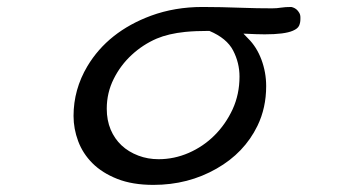

<svg xmlns="http://www.w3.org/2000/svg" viewBox="-20 -493 1040 548"><path d="M674.8 -397Q715.3 -395 735.4 -395Q792.5 -395 815.9 -405.3Q829.6 -411.1 833.5 -419.4Q837.4 -427.7 837.4 -438.5Q837.4 -440.9 837.4 -443.4Q837.4 -451.2 834 -456.5Q827.6 -467.8 816.4 -471.7Q813 -473.1 811.5 -473.1Q794.4 -473.1 782.2 -471.2Q770 -469.2 756.8 -469.2Q712.4 -469.2 673.3 -470.7Q608.9 -473.1 557.6 -473.1Q479 -473.1 411.1 -448.2Q288.6 -402.8 229.5 -304.2Q189.9 -237.8 189.9 -162.1Q189.9 -125.5 203.1 -90.1Q216.3 -54.7 243.9 -27.1Q271.5 0.5 314.7 17.6Q357.9 34.7 418 34.7Q517.1 34.7 598.1 -11.7Q677.2 -56.6 714.8 -133.8Q739.7 -185.1 739.7 -247.1Q739.7 -286.6 726.1 -323Q712.4 -359.4 688 -383.3ZM663.6 -274.4Q663.6 -224.1 644 -181.2Q624 -138.2 592 -106.4Q560.1 -74.7 518.6 -56.6Q477.1 -38.6 432.6 -38.6Q401.9 -38.6 375 -48.8Q318.4 -70.3 295.9 -123Q284.7 -149.9 284.7 -182.6Q284.7 -228.5 304.7 -268.1Q324.2 -307.1 356 -336.4Q387.7 -365.7 427.2 -382.8Q460.9 -397 508.3 -401.9Q537.6 -404.8 576.2 -404.8H577.6Q627.4 -383.8 645.5 -348.6Q663.6 -313.5 663.6 -274.4Z"/></svg>

Font: Bakudai
Style: ExtraLight
Weight: 200
Version: Version 1.48